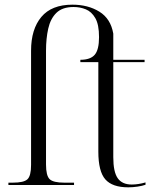

<svg xmlns="http://www.w3.org/2000/svg" viewBox="-20 -792 668 822"><path d="M529 10Q461 10 431 -24Q401 -58 401 -143V-526H324V-536Q367 -536 385.5 -557.5Q404 -579 404 -633Q404 -687 388 -714.5Q372 -742 347.5 -752Q323 -762 295 -762Q247 -762 221.5 -737Q196 -712 186.5 -669.5Q177 -627 177 -575V-88Q177 -40 192.5 -25Q208 -10 255 -10H297V0H16V-10H35Q82 -10 97.5 -24.5Q113 -39 113 -86V-575Q113 -667 157 -719.5Q201 -772 290 -772Q357 -772 405.5 -742Q454 -712 465 -648V-536H599V-526H465V-119Q465 -56 484 -29Q503 -2 544 -2Q572 -2 603 -11V-1Q589 4 568.5 7Q548 10 529 10Z"/></svg>

Font: Noto Serif Display Light
Style: Regular
Weight: 300
Designer: Monotype Design Team
Foundry: Monotype Imaging Inc.
Version: Version 2.009